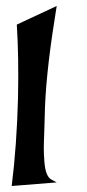

<svg xmlns="http://www.w3.org/2000/svg" viewBox="-20 -620 289 640"><path d="M36 -538 169 -600 162 -555Q131 -361 129 -229Q129 -214 127.5 -179Q126 -144 126 -125Q126 -106 128 -80.5Q130 -55 136 -40.5Q142 -26 152 -21L169 -12L19 0Q36 -136 40 -293Q43 -429 36 -538Z"/></svg>

Font: Roman Uncial Modern
Style: Medium
Weight: 500
Version: Version 001.000